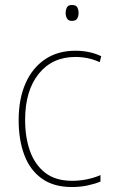

<svg xmlns="http://www.w3.org/2000/svg" viewBox="-20 -793 454 772"><path d="M269 -41Q195 -41 147.5 -75.5Q100 -110 77.5 -170.5Q55 -231 55 -310Q55 -395 82.5 -457.5Q110 -520 161 -554.5Q212 -589 283 -589Q341 -589 387 -567L381 -543Q357 -554 332.5 -559Q308 -564 283 -564Q190 -564 135.5 -496Q81 -428 81 -311Q81 -241 100.5 -186Q120 -131 161.5 -98.5Q203 -66 270 -66Q300 -66 329.5 -72Q359 -78 384 -89V-63Q363 -54 333 -47.5Q303 -41 269 -41ZM269 -773Q286 -773 291 -763Q296 -753 296 -741Q296 -728 290.5 -718.5Q285 -709 269 -709Q255 -709 249.5 -718.5Q244 -728 244 -741Q244 -753 249 -763Q254 -773 269 -773Z"/></svg>

Font: Noto Sans Tamil UI SemiCondensed Thin
Style: Regular
Weight: 100
Width: 4
Designer: Jelle Bosma - Monotype Design Team
Foundry: Monotype Imaging Inc.
Version: Version 2.004; ttfautohint (v1.8.4.7-5d5b)